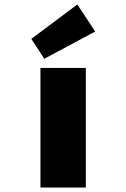

<svg xmlns="http://www.w3.org/2000/svg" viewBox="-20 -839 564 859"><path d="M161 0V-535H364V0ZM178 -576 120 -665 326 -819 406 -698Z"/></svg>

Font: Lexend Peta Black
Style: Regular
Weight: 900
Version: Version 1.007